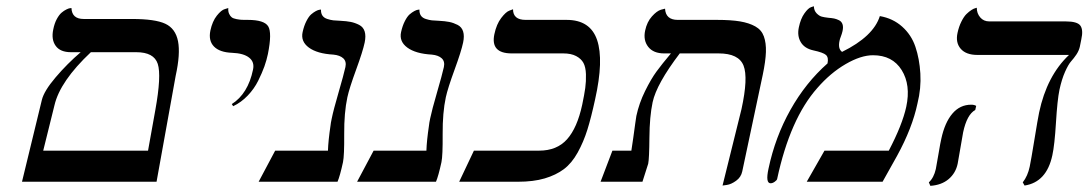

<svg xmlns="http://www.w3.org/2000/svg" viewBox="-20 -585 3503 618"><path d="M272.5 -417Q173.3 -323.7 155.3 -246.1L119.1 -100.1H456.5L480 -231Q500 -341.8 487.8 -379.4Q475.6 -417 418.5 -417ZM50.8 0 114.7 -263.2Q121.6 -292 158.9 -335.9Q196.3 -379.9 239.7 -417H208.5Q173.8 -417 159.2 -437.5Q144.5 -458 151.4 -490.2Q155.3 -509.8 162.8 -523.7Q170.4 -537.6 178.2 -544.2Q186 -550.8 193.4 -554.4Q200.7 -558.1 205.1 -558.6L210 -559.1Q211.4 -523.9 249.5 -523.9H405.3Q479.5 -523.9 512.2 -508.5Q544.9 -493.2 553 -452.4Q561 -411.6 545.4 -340.8L483.9 0Z M730.5 -243.2 726.1 -250Q778.3 -283.2 794.4 -360.8Q799.8 -385.3 782 -399.4Q764.2 -413.6 727.1 -415Q687 -416.5 668.7 -435.3Q650.4 -454.1 657.2 -486.8Q663.6 -516.6 678 -534.7Q692.4 -552.7 703.6 -555.7L714.8 -559.1Q713.9 -548.3 717.5 -540.5Q721.2 -532.7 726.1 -529.1Q731 -525.4 741.5 -523.4Q752 -521.5 758.5 -521.2Q765.1 -521 777.3 -521Q830.6 -521 843.3 -500.2Q856 -479.5 842.3 -411.1Q838.4 -392.1 831.1 -371.3Q823.7 -350.6 811 -325Q798.3 -299.3 777.3 -277.3Q756.3 -255.4 730.5 -243.2Z M1098.1 -272Q1087.4 -222.2 1087.9 -153.1Q1088.4 -84 1084 -63Q1074.2 -18.1 1066.4 0H812.5L865.7 -100.1H1035.6Q1036.6 -132.3 1043.9 -181.2Q1044.4 -188 1047.9 -204.1Q1053.2 -230.5 1069.8 -287.6Q1086.4 -344.7 1091.8 -369.1Q1095.7 -387.2 1085 -397.2Q1074.2 -407.2 1053.2 -409.2Q1001 -412.1 974.1 -431.9Q947.3 -451.7 954.1 -481.9Q958.5 -502 966.1 -516.8Q973.6 -531.7 981.4 -538.6Q989.3 -545.4 996.6 -549.3Q1003.9 -553.2 1008.8 -553.7L1013.2 -554.2Q1012.7 -542.5 1017.8 -534.9Q1022.9 -527.3 1033.7 -523.9Q1044.4 -520.5 1053 -519.5Q1061.5 -518.6 1075.7 -518.1Q1095.7 -517.1 1109.1 -514.4Q1122.6 -511.7 1136 -504.9Q1149.4 -498 1153.8 -483.6Q1158.2 -469.2 1153.8 -448.2Q1147.9 -419.9 1126.2 -360.6Q1104.5 -301.3 1098.1 -272Z M1415 -272Q1404.3 -222.2 1404.8 -153.1Q1405.3 -84 1400.9 -63Q1391.1 -18.1 1383.3 0H1129.4L1182.6 -100.1H1352.5Q1353.5 -132.3 1360.8 -181.2Q1361.3 -188 1364.7 -204.1Q1370.1 -230.5 1386.7 -287.6Q1403.3 -344.7 1408.7 -369.1Q1412.6 -387.2 1401.9 -397.2Q1391.1 -407.2 1370.1 -409.2Q1317.9 -412.1 1291 -431.9Q1264.2 -451.7 1271 -481.9Q1275.4 -502 1283 -516.8Q1290.5 -531.7 1298.3 -538.6Q1306.2 -545.4 1313.5 -549.3Q1320.8 -553.2 1325.7 -553.7L1330.1 -554.2Q1329.6 -542.5 1334.7 -534.9Q1339.8 -527.3 1350.6 -523.9Q1361.3 -520.5 1369.9 -519.5Q1378.4 -518.6 1392.6 -518.1Q1412.6 -517.1 1426 -514.4Q1439.5 -511.7 1452.9 -504.9Q1466.3 -498 1470.7 -483.6Q1475.1 -469.2 1470.7 -448.2Q1464.8 -419.9 1443.1 -360.6Q1421.4 -301.3 1415 -272Z M1854 -248Q1860.8 -280.3 1863.8 -301.8Q1866.7 -323.2 1866 -346.2Q1865.2 -369.1 1857.9 -382.6Q1850.6 -396 1834.5 -404.5Q1818.4 -413.1 1793 -413.1H1627Q1558.1 -413.1 1571.3 -475.1Q1578.1 -507.3 1593.3 -527.1Q1608.4 -546.9 1619.6 -550.8L1631.3 -555.2Q1631.3 -521 1671.9 -521H1803.7Q1879.9 -521 1901.9 -456.3Q1923.8 -391.6 1895.5 -265.1Q1882.8 -206.5 1870.6 -167.5Q1858.4 -128.4 1839.4 -94Q1820.3 -59.6 1794.9 -40.5Q1769.5 -21.5 1733.2 -10.7Q1696.8 0 1647 0H1458L1505.4 -100.1H1715.3Q1772.5 -100.1 1805.2 -136.7Q1837.9 -173.3 1854 -248Z M2305.7 12.2 2366.7 -233.9Q2388.7 -334.5 2373.3 -373.8Q2357.9 -413.1 2293 -413.1H2168Q2093.3 -314.9 2080.6 -255.9Q2070.8 -209.5 2070.3 -142.1Q2069.8 -74.7 2066.4 -58.1L2047.9 0H1913.1L1951.2 -100.1H2012.2Q2014.6 -114.7 2018.3 -141.1Q2022 -167.5 2024.7 -187.7Q2027.3 -208 2028.3 -211.9Q2037.1 -252.9 2056.4 -292Q2075.7 -331.1 2093.3 -355Q2110.8 -378.9 2139.6 -413.1H2117.7Q2083 -413.1 2066.4 -434.3Q2049.8 -455.6 2056.6 -486.8Q2062.5 -514.6 2078.4 -532.2Q2094.2 -549.8 2107.4 -553.7L2120.6 -557.1Q2122.6 -521 2161.6 -521H2287.6Q2333 -521 2362.1 -516.1Q2391.1 -511.2 2411.1 -500Q2431.2 -488.8 2438.7 -467.8Q2446.3 -446.8 2445.3 -417.5Q2444.3 -388.2 2435.1 -344.2L2369.1 -33.2Q2365.2 -14.6 2349.4 -3.2Q2333.5 8.3 2319.3 10.3Z M2812 -533.2Q2854 -525.9 2883.8 -499.3Q2913.6 -472.7 2926.5 -434.3Q2939.5 -396 2942.4 -348.4Q2945.3 -300.8 2933.1 -252Q2916.5 -172.9 2867.2 -83L2820.8 0H2576.7L2633.8 -100.1H2840.8Q2884.3 -183.1 2897 -241.2Q2912.1 -311.5 2882.3 -359.4Q2852.5 -407.2 2790 -407.2Q2751 -407.2 2701.9 -378.7Q2652.8 -350.1 2610.8 -301.8Q2522.9 -202.6 2481.4 -8.8Q2480.5 -4.9 2473.6 0Q2466.8 4.9 2460.4 4.9Q2443.4 4.9 2453.6 -42Q2475.1 -144 2524.2 -231.4Q2573.2 -318.8 2643.6 -380.9Q2647.5 -399.9 2638.7 -408Q2629.9 -416 2597.7 -422.9Q2569.3 -429.2 2557.4 -449.5Q2545.4 -469.7 2551.3 -497.1Q2557.1 -524.9 2569.3 -542Q2581.5 -559.1 2590.8 -562L2599.6 -564.9Q2600.1 -550.8 2608.4 -542.2Q2616.7 -533.7 2624.8 -531.5Q2632.8 -529.3 2646 -527.8Q2657.7 -526.9 2665 -525.4Q2672.4 -523.9 2680.7 -519.8Q2689 -515.6 2691.9 -506.8Q2694.8 -498 2691.9 -484.9Q2689.9 -476.1 2686.5 -467.5Q2683.1 -459 2682.1 -453.1Q2676.8 -427.7 2690.4 -418Q2791.5 -467.8 2812 -533.2Z M3080.1 -159.2Q3078.1 -149.9 3071.3 -108.6Q3064.5 -67.4 3062.5 -58.1Q3056.2 -27.8 3033.4 -8.5Q3010.7 10.7 2974.6 13.2L2969.7 2Q2985.8 -12.7 2992.2 -41Q2994.1 -49.8 3000.7 -89.1Q3007.3 -128.4 3009.8 -138.2Q3021 -190.4 3045.4 -219.2Q3069.8 -248 3106 -248Q3116.2 -248 3122.1 -244.1L3119.1 -231Q3092.3 -216.3 3080.1 -159.2ZM3390.1 -295.9Q3383.3 -262.7 3378.9 -190.4Q3374.5 -118.2 3367.2 -85Q3348.6 1.5 3277.8 12.2L3272 2Q3288.1 -18.6 3294.4 -48.8Q3298.8 -69.8 3309.6 -136Q3320.3 -202.1 3324.7 -223.1Q3349.6 -340.8 3420.9 -408.2H3126Q3089.4 -408.2 3072.3 -428Q3055.2 -447.8 3062 -479Q3066.4 -499.5 3074.5 -515.6Q3082.5 -531.7 3090.8 -539.8Q3099.1 -547.9 3106.7 -552.7Q3114.3 -557.6 3119.1 -558.6L3124 -560.1Q3124 -542 3135 -529.1Q3146 -516.1 3164.1 -516.1H3410.2Q3447.8 -516.1 3457.5 -502.4Q3467.3 -488.8 3460.4 -458L3455.6 -434.1Q3452.6 -421.4 3444.6 -409.4Q3436.5 -397.5 3427.7 -387.7Q3418.9 -377.9 3408.2 -354Q3397.5 -330.1 3390.1 -295.9Z"/></svg>

Font: Linux Biolinum O
Style: Italic
Weight: 400
Italic angle: -12°
Designer: Philipp H. Poll
Foundry: Philipp H. Poll
Version: Version 1.1.3